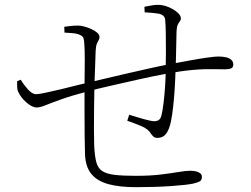

<svg xmlns="http://www.w3.org/2000/svg" viewBox="-20 -770 1040 795"><path d="M247 -635 246 -659Q259 -661 272.5 -662.5Q286 -664 305 -664Q315 -664 329.5 -660Q344 -656 358.5 -649.5Q373 -643 382.5 -634.5Q392 -626 392 -617Q392 -609 388.5 -603.5Q385 -598 381 -588.5Q377 -579 376 -559Q375 -537 374 -499.5Q373 -462 371 -418Q370 -372 369.5 -324Q369 -276 369 -235Q369 -194 370 -168Q372 -125 378.5 -99.5Q385 -74 403 -62Q421 -50 454.5 -46Q488 -42 542 -42Q603 -42 647 -47.5Q691 -53 720.5 -58Q750 -63 768 -63Q783 -63 793.5 -60Q804 -57 810 -51.5Q816 -46 816 -38Q816 -25 808.5 -20Q801 -15 781 -10Q753 -4 688 0.5Q623 5 542 5Q475 5 429 -7.5Q383 -20 358.5 -49.5Q334 -79 332 -131Q331 -161 330.5 -206.5Q330 -252 330 -304.5Q330 -357 330 -408Q331 -470 331 -520Q331 -570 329 -589Q328 -611 322.5 -617.5Q317 -624 305 -628Q294 -632 277.5 -633Q261 -634 247 -635ZM579 -719 578 -742Q594 -745 607.5 -747.5Q621 -750 634 -750Q655 -750 677 -741Q699 -732 714 -719Q729 -706 729 -694Q729 -687 724.5 -681.5Q720 -676 716 -667.5Q712 -659 711 -641Q710 -612 709.5 -572Q709 -532 707 -485Q706 -446 703.5 -405Q701 -364 697 -328Q693 -292 688 -268Q681 -234 668 -216.5Q655 -199 632 -199Q625 -199 619.5 -201.5Q614 -204 606 -215Q594 -236 565 -248Q536 -260 507 -270L515 -295Q546 -285 576.5 -276.5Q607 -268 620 -268Q629 -268 636.5 -272.5Q644 -277 648 -290Q653 -309 657 -341.5Q661 -374 663.5 -411Q666 -448 666 -480Q667 -513 667 -553Q667 -593 666.5 -629.5Q666 -666 664 -687Q663 -707 639 -713Q629 -715 613.5 -716.5Q598 -718 579 -719ZM352 -394Q276 -374 233 -358.5Q190 -343 168 -334Q146 -325 132 -325Q113 -325 89 -346Q65 -367 54 -393Q51 -401 51 -412Q51 -423 51 -434L66 -440Q77 -421 95 -400.5Q113 -380 130 -380Q140 -380 168.5 -386Q197 -392 232.5 -400.5Q268 -409 301 -417.5Q334 -426 353 -430Q368 -433 404.5 -442Q441 -451 489.5 -462Q538 -473 588.5 -484.5Q639 -496 681 -504Q724 -512 765 -519.5Q806 -527 838 -531.5Q870 -536 884 -536Q903 -536 917 -532.5Q931 -529 938.5 -521.5Q946 -514 946 -502Q946 -491 937 -487Q928 -483 911 -483Q893 -483 873 -483.5Q853 -484 829 -483.5Q805 -483 774 -480Q730 -476 670.5 -465Q611 -454 549 -440Q487 -426 434.5 -414Q382 -402 352 -394Z"/></svg>

Font: Noto Serif SC
Style: Regular
Weight: 200
Designer: Ryoko NISHIZUKA 西塚涼子 (kana & ideographs); Frank Grießhammer (Latin, Greek & Cyrillic); Wenlong ZHANG 张文龙 (bopomofo); San
Foundry: Adobe
Version: Version 2.001;hotconv 1.1.0;makeotfexe 2.6.0